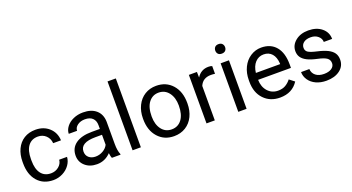

<svg xmlns="http://www.w3.org/2000/svg" viewBox="-50 -1352 3607 1965"><g transform="rotate(-20 1753.5 -370.0)"><path d="M280.3 -64Q328.6 -64 364.7 -93.3Q400.9 -122.6 404.8 -166.5H490.2Q487.8 -121.1 459 -80.1Q430.2 -39.1 382.1 -14.6Q334 9.8 280.3 9.8Q172.4 9.8 108.6 -62.3Q44.9 -134.3 44.9 -259.3V-274.4Q44.9 -351.6 73.2 -411.6Q101.6 -471.7 154.5 -504.9Q207.5 -538.1 279.8 -538.1Q368.7 -538.1 427.5 -484.9Q486.3 -431.6 490.2 -346.7H404.8Q400.9 -397.9 366 -430.9Q331.1 -463.9 279.8 -463.9Q210.9 -463.9 173.1 -414.3Q135.3 -364.7 135.3 -271V-253.9Q135.3 -162.6 172.9 -113.3Q210.4 -64 280.3 -64Z M918 0Q910.2 -15.6 905.3 -55.7Q842.3 9.8 754.9 9.8Q676.8 9.8 626.7 -34.4Q576.7 -78.6 576.7 -146.5Q576.7 -229 639.4 -274.7Q702.1 -320.3 815.9 -320.3H903.8V-361.8Q903.8 -409.2 875.5 -437.3Q847.2 -465.3 792 -465.3Q743.7 -465.3 710.9 -440.9Q678.2 -416.5 678.2 -381.8H587.4Q587.4 -421.4 615.5 -458.3Q643.6 -495.1 691.7 -516.6Q739.7 -538.1 797.4 -538.1Q888.7 -538.1 940.4 -492.4Q992.2 -446.8 994.1 -366.7V-123.5Q994.1 -50.8 1012.7 -7.8V0ZM768.1 -68.8Q810.5 -68.8 848.6 -90.8Q886.7 -112.8 903.8 -147.9V-256.3H833Q667 -256.3 667 -159.2Q667 -116.7 695.3 -92.8Q723.6 -68.8 768.1 -68.8Z M1233.9 0H1143.6V-750H1233.9Z M1354.5 -269Q1354.5 -346.7 1385 -408.7Q1415.5 -470.7 1470 -504.4Q1524.4 -538.1 1594.2 -538.1Q1702.1 -538.1 1768.8 -463.4Q1835.4 -388.7 1835.4 -264.6V-258.3Q1835.4 -181.2 1805.9 -119.9Q1776.4 -58.6 1721.4 -24.4Q1666.5 9.8 1595.2 9.8Q1487.8 9.8 1421.1 -64.9Q1354.5 -139.6 1354.5 -262.7ZM1445.3 -258.3Q1445.3 -170.4 1486.1 -117.2Q1526.9 -64 1595.2 -64Q1664.1 -64 1704.6 -117.9Q1745.1 -171.9 1745.1 -269Q1745.1 -356 1703.9 -409.9Q1662.6 -463.9 1594.2 -463.9Q1527.3 -463.9 1486.3 -410.6Q1445.3 -357.4 1445.3 -258.3Z M2204.1 -447.3Q2183.6 -450.7 2159.7 -450.7Q2070.8 -450.7 2039.1 -375V0H1948.7V-528.3H2036.6L2038.1 -467.3Q2082.5 -538.1 2164.1 -538.1Q2190.4 -538.1 2204.1 -531.2Z M2385.3 0H2294.9V-528.3H2385.3ZM2287.6 -668.5Q2287.6 -690.4 2301 -705.6Q2314.5 -720.7 2340.8 -720.7Q2367.2 -720.7 2380.9 -705.6Q2394.5 -690.4 2394.5 -668.5Q2394.5 -646.5 2380.9 -631.8Q2367.2 -617.2 2340.8 -617.2Q2314.5 -617.2 2301 -631.8Q2287.6 -646.5 2287.6 -668.5Z M2749 9.8Q2641.6 9.8 2574.2 -60.8Q2506.8 -131.3 2506.8 -249.5V-266.1Q2506.8 -344.7 2536.9 -406.5Q2566.9 -468.3 2620.8 -503.2Q2674.8 -538.1 2737.8 -538.1Q2840.8 -538.1 2897.9 -470.2Q2955.1 -402.3 2955.1 -275.9V-238.3H2597.2Q2599.1 -160.2 2642.8 -112.1Q2686.5 -64 2753.9 -64Q2801.8 -64 2835 -83.5Q2868.2 -103 2893.1 -135.3L2948.2 -92.3Q2881.8 9.8 2749 9.8ZM2737.8 -463.9Q2683.1 -463.9 2646 -424.1Q2608.9 -384.3 2600.1 -312.5H2864.7V-319.3Q2860.8 -388.2 2827.6 -426Q2794.4 -463.9 2737.8 -463.9Z M3367.2 -140.1Q3367.2 -176.8 3339.6 -197Q3312 -217.3 3243.4 -231.9Q3174.8 -246.6 3134.5 -267.1Q3094.2 -287.6 3075 -315.9Q3055.7 -344.2 3055.7 -383.3Q3055.7 -448.2 3110.6 -493.2Q3165.5 -538.1 3251 -538.1Q3340.8 -538.1 3396.7 -491.7Q3452.6 -445.3 3452.6 -373H3361.8Q3361.8 -410.2 3330.3 -437Q3298.8 -463.9 3251 -463.9Q3201.7 -463.9 3173.8 -442.4Q3146 -420.9 3146 -386.2Q3146 -353.5 3171.9 -336.9Q3197.8 -320.3 3265.4 -305.2Q3333 -290 3375 -269Q3417 -248 3437.3 -218.5Q3457.5 -189 3457.5 -146.5Q3457.5 -75.7 3400.9 -33Q3344.2 9.8 3253.9 9.8Q3190.4 9.8 3141.6 -12.7Q3092.8 -35.2 3065.2 -75.4Q3037.6 -115.7 3037.6 -162.6H3127.9Q3130.4 -117.2 3164.3 -90.6Q3198.2 -64 3253.9 -64Q3305.2 -64 3336.2 -84.7Q3367.2 -105.5 3367.2 -140.1Z"/></g></svg>

Font: Vazir UI
Style: Regular-UI
Weight: 400
Designer: Saber Rastikerdar
Foundry: Saber Rastikerdar
Version: Version 30.1.0